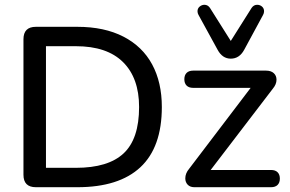

<svg xmlns="http://www.w3.org/2000/svg" viewBox="-20 -782 1210 802"><path d="M78 -52V-618Q78 -670 130 -670H303Q416 -670 495.5 -629Q575 -588 615.5 -513Q656 -438 656 -335Q656 -167 566.5 -83.5Q477 0 303 0H130Q78 0 78 -52ZM561 -335Q561 -456 494 -522.5Q427 -589 297 -589H172V-81H297Q432 -81 496.5 -141.5Q561 -202 561 -335ZM754 -37Q754 -58 770 -77L1027 -415H787Q769 -415 759.5 -424.5Q750 -434 750 -451Q750 -468 759.5 -477.5Q769 -487 787 -487H1091Q1112 -487 1123.5 -476.5Q1135 -466 1135 -449Q1135 -430 1120 -412L860 -72H1112Q1130 -72 1139.5 -62.5Q1149 -53 1149 -36Q1149 -19 1139.5 -9.5Q1130 0 1112 0H792Q774 0 764 -10.5Q754 -21 754 -37ZM889 -574 809 -720Q805 -727 805 -735Q805 -747 814 -754.5Q823 -762 834 -762Q848 -762 857 -749L944 -611L1031 -749Q1040 -762 1054 -762Q1066 -762 1074.5 -754.5Q1083 -747 1083 -735Q1083 -727 1079 -720L1000 -574Q980 -537 944 -537Q909 -537 889 -574Z"/></svg>

Font: SN Pro
Style: Regular
Weight: 400
Designer: Tobias Whetton
Foundry: Supernotes
Version: Version 1.003